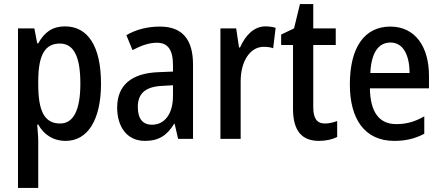

<svg xmlns="http://www.w3.org/2000/svg" viewBox="-20 -679 2159 939"><path d="M298 -550C238 -550 198 -523 167 -467H162L148 -540H68V240H167V11C167 -11 164 -41 162 -70H167C194 -21 240 10 301 10C408 10 474 -91 474 -270C474 -454 409 -550 298 -550ZM273 -466C343 -466 373 -398 373 -270C373 -142 340 -75 274 -75C197 -75 167 -136 167 -266V-286C168 -409 199 -466 273 -466Z M762 -549C700 -549 644 -534 598 -507L628 -434C670 -456 709 -470 747 -470C800 -470 826 -437 826 -360V-329L754 -326C623 -321 553 -262 553 -153C553 -60 600 10 689 10C757 10 797 -17 832 -74H834L851 0H924V-363C924 -485 873 -549 762 -549ZM773 -259 826 -262V-210C826 -120 784 -69 723 -69C680 -69 654 -96 654 -156C654 -220 689 -255 773 -259Z M1278 -550C1222 -550 1180 -506 1154 -447H1149L1135 -540H1058V0H1157V-281C1157 -382 1205 -450 1269 -450C1287 -450 1303 -448 1316 -443L1328 -543C1311 -548 1294 -550 1278 -550Z M1569 -75C1529 -75 1512 -101 1512 -155V-459H1622V-540H1512V-659H1447L1418 -540L1355 -510V-459H1413V-147C1413 -36 1459 10 1540 10C1574 10 1605 3 1629 -9V-87C1610 -80 1589 -75 1569 -75Z M1889 -549C1763 -549 1691 -448 1691 -266C1691 -99 1762 10 1908 10C1965 10 2010 -1 2055 -25V-110C2008 -83 1967 -72 1918 -72C1834 -72 1791 -131 1789 -247H2078V-308C2078 -450 2011 -549 1889 -549ZM1890 -471C1953 -471 1983 -407 1983 -322H1791C1796 -422 1831 -471 1890 -471Z"/></svg>

Font: Noto Sans Lao Looped Condensed Medium
Style: Regular
Weight: 500
Width: 3
Designer: Mark Frömberg, Ben Mitchell
Foundry: The Fontpad Ltd
Version: Version 1.002